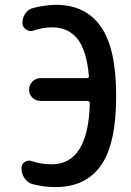

<svg xmlns="http://www.w3.org/2000/svg" viewBox="-20 -760 540 790"><path d="M192.4 -84Q342.8 -84 349.6 -334Q349.6 -344.7 337.9 -344.7H146.5Q127 -344.7 113.3 -358.4Q99.6 -372.1 99.6 -390.6Q99.6 -410.2 113.3 -424.3Q127 -438.5 146.5 -438.5H335.9Q347.7 -438.5 345.7 -448.2Q335.9 -554.7 297.9 -601.1Q259.8 -647.5 195.3 -647.5Q156.2 -647.5 116.2 -633.8Q100.6 -628.9 86.4 -639.2Q72.3 -649.4 72.3 -665Q72.3 -687.5 84.5 -705.1Q96.7 -722.7 118.2 -727.5Q163.1 -739.3 210 -740.2Q332 -740.2 395 -650.4Q458 -560.5 458 -365.2Q458 -167 395 -78.6Q332 9.8 208 9.8Q160.2 9.8 115.2 -2Q93.8 -7.8 81.1 -26.4Q68.4 -44.9 68.4 -68.4Q68.4 -85 82 -93.8Q95.7 -102.5 113.3 -96.7Q148.4 -84 192.4 -84Z"/></svg>

Font: Rounded-X Mgen+ 1m medium
Style: Regular
Weight: 500
Designer: [Source Han Sans]
Ryoko NISHIZUKA  (kana & ideographs); Paul D. Hunt (Latin, Greek & Cyrillic); Wenlong ZHANG  (bopomofo
Version: Version 1.059.20150602